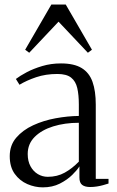

<svg xmlns="http://www.w3.org/2000/svg" viewBox="-20 -800 504 828"><path d="M164.5 8Q130.5 8 97.8 -6.2Q65 -20.5 43.5 -50.2Q22 -80 22 -126.5Q22 -173.5 50 -206.2Q78 -239 123 -259.8Q168 -280.5 220 -290Q272 -299.5 320 -300V-349.5Q320 -391 313.2 -420.2Q306.5 -449.5 286.8 -465.2Q267 -481 227.5 -481Q177 -481 135.8 -467Q94.5 -453 64 -434.5L48.5 -459.5Q66 -473 95.2 -488.5Q124.5 -504 162.2 -515.2Q200 -526.5 243 -526.5Q299.5 -526.5 332.2 -506.5Q365 -486.5 379 -447Q393 -407.5 393 -349V-28.5H448V-8.5Q437 -5 424.5 -1.5Q412 2 398 4.2Q384 6.5 368.5 6.5Q346.5 6.5 334.5 -2.5Q322.5 -11.5 322.5 -34.5V-82.5Q313.5 -67.5 291.8 -46Q270 -24.5 238 -8.2Q206 8 164.5 8ZM186 -37.5Q227 -37.5 259.2 -55.5Q291.5 -73.5 320 -103V-270.5Q259.5 -270.5 209.5 -255Q159.5 -239.5 129.5 -209.5Q99.5 -179.5 99.5 -136Q99.5 -105 111.5 -83Q123.5 -61 143.2 -49.2Q163 -37.5 186 -37.5ZM106 -572.5 88.5 -585.5 201.5 -780.5H263.5L376.5 -585.5L359 -572.5L232.5 -706.5Z"/></svg>

Font: Merriweather 120pt Light
Style: Regular
Weight: 300
Version: Version 2.100